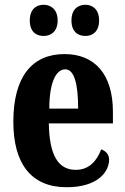

<svg xmlns="http://www.w3.org/2000/svg" viewBox="-20 -776 526 806"><path d="M339 -625C367 -625 396 -642 396 -690C396 -738 367 -756 339 -756C308 -756 280 -738 280 -690C280 -642 308 -625 339 -625ZM163 -625C192 -625 222 -642 222 -690C222 -738 192 -756 163 -756C133 -756 105 -738 105 -690C105 -642 133 -625 163 -625ZM260 10C388 10 438 -53 438 -106C438 -128 423 -143 405 -149C386 -100 354 -63 298 -63C225 -63 187 -123 185 -258H454V-307C454 -465 377 -549 251 -549C114 -549 36 -453 36 -265C36 -91 109 10 260 10ZM308 -320H187C187 -427 214 -485 254 -485C292 -485 308 -423 308 -320Z"/></svg>

Font: Noto Serif Lao ExtraCondensed ExtraBold
Style: Regular
Weight: 800
Width: 2
Designer: Monotype Design Team
Foundry: Monotype Imaging Inc.
Version: Version 2.003